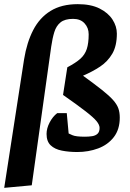

<svg xmlns="http://www.w3.org/2000/svg" viewBox="-23 -721 628 925"><path d="M-2.7 184 93 -435.1Q106.1 -516.4 136.9 -576Q167.7 -635.7 220.5 -668.3Q273.4 -701 351.8 -701Q414.8 -701 456.4 -680.2Q498 -659.4 519 -626.8Q540 -594.3 540 -559Q540 -500.1 518 -462.3Q495.9 -424.5 459.2 -400.1Q422.4 -375.7 376.9 -356.3Q433.3 -315.5 468.2 -287.8Q503.1 -260.1 521.5 -239.5Q539.9 -218.8 547 -199.3Q554 -179.7 554 -154.3Q554 -97.4 525.3 -60.4Q496.6 -23.4 449.9 -6Q403.2 11.4 349.2 11.4Q308.5 11.4 274.7 4.6Q240.9 -2.1 221.1 -20.9Q201.3 -39.7 201.3 -75.7Q201.3 -102.6 216.1 -130.9Q230.8 -159.2 252.7 -176H298.7L307.7 -78Q309.7 -77 325.9 -69.7Q342.2 -62.4 385.8 -62.4Q404.3 -62.4 420.7 -64.9Q437 -67.4 446.9 -76.6Q456.8 -85.8 456.8 -104.9Q456.8 -119.3 442.3 -137.2Q427.8 -155 389.7 -184.5Q351.7 -214.1 280.7 -263.7L301.3 -396.7Q342.1 -418.2 364.2 -437.9Q386.2 -457.7 395.2 -485.3Q404.2 -512.9 404.2 -556Q404.2 -586.9 384.4 -608.5Q364.7 -630.1 329 -630.1Q289.5 -630.1 268.7 -613.3Q248 -596.6 238.7 -566.5Q229.5 -536.5 223.7 -496.2L130 171.7Z"/></svg>

Font: Faustina Light
Style: Italic
Weight: 300
Italic angle: -8°
Designer: Alfonso Garcia
Foundry: http://www.omnibus-type.com
Version: Version 1.200